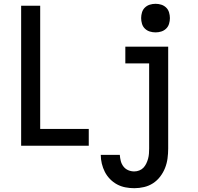

<svg xmlns="http://www.w3.org/2000/svg" viewBox="-20 -765 1040 1008"><path d="M91 0V-735H191V-88H446V0ZM685 223Q661 223 638 218.5Q615 214 594.5 203Q574 192 557.5 175Q541 158 530.5 137.5Q520 117 514.5 94Q509 71 509 48H609Q610 64 614 80Q618 96 628 109Q638 122 653 128.5Q668 135 685 135Q698 135 711 130Q724 125 733 115.5Q742 106 748 93.5Q754 81 757.5 68Q761 55 762 41.5Q763 28 763 15V-432H638V-520H863V15Q863 41 859.5 67Q856 93 846.5 117Q837 141 821 162Q805 183 783.5 197Q762 211 736.5 217Q711 223 685 223ZM797 -595Q781 -595 766.5 -599.5Q752 -604 741 -614.5Q730 -625 725.5 -640Q721 -655 721 -670Q721 -685 725.5 -700Q730 -715 741 -725.5Q752 -736 766.5 -740.5Q781 -745 797 -745Q812 -745 826.5 -740.5Q841 -736 852 -725.5Q863 -715 867.5 -700Q872 -685 872 -670Q872 -655 867.5 -640Q863 -625 852 -614.5Q841 -604 826.5 -599.5Q812 -595 797 -595Z"/></svg>

Font: Iosevka Custom Semibold
Style: Regular
Weight: 600
Designer: Belleve Invis
Foundry: Belleve Invis
Version: Version 27.0.2; ttfautohint (v1.8.4)